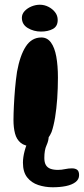

<svg xmlns="http://www.w3.org/2000/svg" viewBox="-20 -596 354 812"><path d="M116.5 22.5Q85 22.5 67.5 8Q50 -6.5 43.5 -31.5Q37 -56.5 37 -88.5Q37 -102 37.5 -117.2Q38 -132.5 38.8 -149.5Q39.5 -166.5 40.8 -184Q42 -201.5 43.5 -219.8Q45 -238 47.2 -256.5Q49.5 -275 52 -292.5Q64.5 -361.5 89.2 -399.5Q114 -437.5 155 -437.5Q180 -437.5 195.5 -416.2Q211 -395 218 -356.8Q225 -318.5 225 -267.5Q225 -245.5 224.2 -223Q223.5 -200.5 222 -179.2Q220.5 -158 218.2 -137.8Q216 -117.5 213 -99.5Q210 -81.5 206.2 -65.8Q202.5 -50 198 -37.5Q186.5 -10.5 166.5 6Q146.5 22.5 116.5 22.5ZM153.5 -462.5Q122.5 -462.5 97.5 -477.5Q72.5 -492.5 72.5 -521Q72.5 -536.5 84 -549Q95.5 -561.5 113.2 -568.8Q131 -576 148.5 -576Q167.5 -576 184.8 -567.2Q202 -558.5 213 -544.2Q224 -530 224 -511.5Q224 -484.5 203.5 -473.5Q183 -462.5 153.5 -462.5ZM203 196Q171 196 142 186.5Q113 177 95 154.2Q77 131.5 77 92Q77 69.5 84.2 42.2Q91.5 15 103.5 -8Q114.5 -27 125.5 -36.5Q136.5 -46 154.5 -46Q172.5 -46 179.2 -38.2Q186 -30.5 186 -20Q186 -1.5 176.8 18.5Q167.5 38.5 167.5 72Q167.5 91 174 102Q180.5 113 193.5 117.8Q206.5 122.5 225 122.5Q240 122.5 255 119.2Q270 116 284 116Q298.5 116 306.5 122.2Q314.5 128.5 314.5 144.5Q314.5 162.5 299.5 174Q284.5 185.5 259.2 190.8Q234 196 203 196Z"/></svg>

Font: Gluten Medium
Style: Regular
Weight: 500
Designer: Tyler Finck
Foundry: Etcetera Type Company
Version: Version 1.300